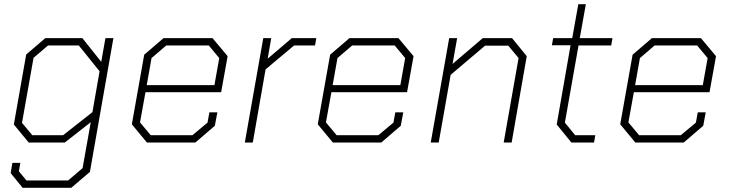

<svg xmlns="http://www.w3.org/2000/svg" viewBox="-20 -680 3477 916"><path d="M521 -498 409 140 320 216H88L31 146L39 97H77L70 137L106 181H305L374 122L413 -97L289 0H117L46 -86L105 -420L196 -498H373L463 -385L483 -498ZM455 -340 356 -463H209L140 -404L85 -94L134 -35H281L421 -145Z M609 -87 668 -419 760 -498H994L1066 -412L1035 -240H674L648 -96L699 -35H898L970 -95L979 -144H1017L1005 -80L912 0H681ZM1003 -274 1026 -403 976 -463H773L703 -403L680 -274Z M1236 -498H1274L1257 -400L1372 -498H1489L1483 -463H1383L1247 -349L1186 0H1148Z M1496 -87 1555 -419 1647 -498H1881L1953 -412L1922 -240H1561L1535 -96L1586 -35H1785L1857 -95L1866 -144H1904L1892 -80L1799 0H1568ZM1890 -274 1913 -403 1863 -463H1660L1590 -403L1567 -274Z M2123 -498H2161L2139 -375L2283 -498H2423L2493 -412L2421 0H2383L2454 -403L2405 -462H2294L2130 -323L2073 0H2035Z M2636 -86 2702 -464H2613L2619 -498H2710L2739 -660H2775L2746 -498H2902L2896 -463H2740L2675 -95L2724 -35H2820L2814 0H2706Z M2939 -87 2998 -419 3090 -498H3324L3396 -412L3365 -240H3004L2978 -96L3029 -35H3228L3300 -95L3309 -144H3347L3335 -80L3242 0H3011ZM3333 -274 3356 -403 3306 -463H3103L3033 -403L3010 -274Z"/></svg>

Font: Chakra Petch ExtraLight
Style: Italic
Weight: 275
Italic angle: -10°
Designer: Katatrad Aksorn Co.,Ltd.
Foundry: Cadson Demak Co.,Ltd.
Version: Version 1.000; ttfautohint (v1.6)